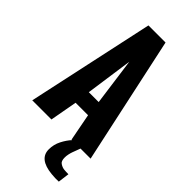

<svg xmlns="http://www.w3.org/2000/svg" viewBox="-347 -937 1249 1249"><g transform="rotate(45 277.0 -313.0)"><path d="M416.5 115.7Q416.5 129.9 420.4 140.6Q423.8 151.4 432.6 157.2Q451.2 169.9 469.7 171.9Q488.3 173.8 510.7 173.8L500.5 252Q471.2 253.9 432.1 250Q305.7 237.3 305.7 149.9Q305.7 105 325.7 65.9Q345.7 26.9 370.6 0H365.7L329.6 -188H214.8L180.7 0H4.4L194.3 -878.9H351.6L541 0H448.2Q445.3 8.8 439 24.9Q432.6 42 428.2 53.7Q423.8 65.4 419.9 83Q416 100.6 416.5 115.7ZM227.1 -297.4H317.9L273.4 -623.5Z"/></g></svg>

Font: Oswald-Bold
Style: Bold
Weight: 700
Designer: vernon adams
Foundry: vernon adams
Version: Version 2.002; ttfautohint (v0.92.18-e454-dirty) -l 8 -r 50 